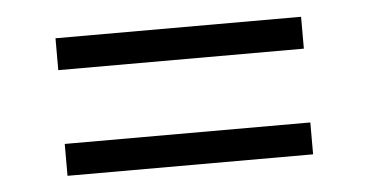

<svg xmlns="http://www.w3.org/2000/svg" viewBox="-31 -380 622 324"><g transform="rotate(-5 280.0 -217.5)"><path d="M72 -280V-334H488V-280ZM72 -101V-155H488V-101Z"/></g></svg>

Font: Bellefair
Style: Regular
Weight: 400
Designer: Nick Shinn, Liron Lavi Turkenic
Foundry: Shinntype
Version: Version 1.003;PS 001.003;hotconv 1.0.88;makeotf.lib2.5.64775